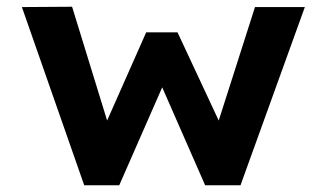

<svg xmlns="http://www.w3.org/2000/svg" viewBox="-20 -550 964 570"><path d="M230 0 45 -529 194 -530 307 -163 286 -165 414 -454H507L642 -165L620 -163L737 -529H885L694 0H589L443 -333L481 -335L334 0Z"/></svg>

Font: Lexend Exa SemiBold
Style: Regular
Weight: 600
Designer: Bonnie Shaver-Troup, Thomas Jockin
Foundry: Lexend
Version: Version 1.007